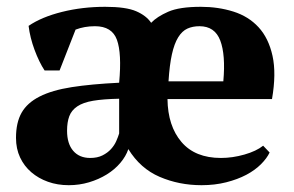

<svg xmlns="http://www.w3.org/2000/svg" viewBox="-20 -532 863 564"><path d="M27 0ZM424 -465Q441 -483 474 -497.5Q507 -512 570 -512Q621 -512 665.5 -498Q710 -484 739.5 -452Q769 -420 780.5 -368Q792 -316 779 -241H472Q473 -162 513 -115Q553 -68 629 -68Q663 -68 698 -78Q733 -88 753 -104L772 -84Q764 -67 746.5 -49.5Q729 -32 703.5 -18.5Q678 -5 644.5 3.5Q611 12 572 12Q506 12 449 -12.5Q392 -37 357 -94Q350 -73 333.5 -53.5Q317 -34 293.5 -19.5Q270 -5 241.5 3.5Q213 12 182 12Q149 12 121 2Q93 -8 72 -26Q51 -44 39 -69.5Q27 -95 27 -127Q27 -172 43.5 -201Q60 -230 96.5 -248.5Q133 -267 190.5 -276Q248 -285 330 -289Q338 -375 323.5 -415Q309 -455 259 -455Q228 -455 202 -445L155 -325H111Q103 -337 95.5 -352.5Q88 -368 81.5 -385.5Q75 -403 70.5 -421Q66 -439 64 -456Q102 -482 162 -497Q222 -512 289 -512Q350 -512 380 -499Q410 -486 424 -465ZM245 -68Q266 -68 281 -75.5Q296 -83 306 -94Q316 -105 321.5 -117.5Q327 -130 330 -140V-242Q283 -241 253.5 -236Q224 -231 207 -219.5Q190 -208 183.5 -190.5Q177 -173 177 -148Q177 -110 195 -89Q213 -68 245 -68ZM566 -455Q546 -455 530.5 -448Q515 -441 503.5 -422.5Q492 -404 485 -372.5Q478 -341 475 -293H636Q643 -371 627 -413Q611 -455 566 -455Z"/></svg>

Font: PT Serif
Style: Bold
Weight: 700
Designer: A.Korolkova, O.Umpeleva, V.Yefimov
Foundry: ParaType Ltd
Version: Version 1.000W OFL; ttfautohint (v1.6)